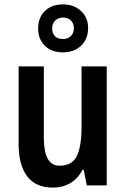

<svg xmlns="http://www.w3.org/2000/svg" viewBox="-20 -846 574 876"><path d="M467 -543V0H376L362 -71H356Q335 -30 300 -10Q265 10 222 10Q143 10 104 -41.5Q65 -93 65 -189V-543H180V-217Q180 -90 251 -90Q310 -90 331 -135Q352 -180 352 -266V-543ZM267 -607Q216 -607 185 -637Q154 -667 154 -716Q154 -766 185 -796Q216 -826 267 -826Q317 -826 349.5 -796Q382 -766 382 -718Q382 -668 350 -637.5Q318 -607 267 -607ZM268 -668Q289 -668 303 -681Q317 -694 317 -717Q317 -739 303.5 -752.5Q290 -766 268 -766Q246 -766 232 -752.5Q218 -739 218 -717Q218 -694 230.5 -681Q243 -668 268 -668Z"/></svg>

Font: Noto Sans Kannada Condensed SemiBold
Style: Regular
Weight: 600
Width: 3
Designer: Jelle Bosma - Monotype Design Team
Foundry: Monotype Imaging Inc.
Version: Version 2.005; ttfautohint (v1.8.4.7-5d5b)